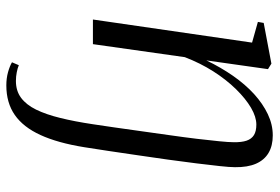

<svg xmlns="http://www.w3.org/2000/svg" viewBox="-148 -418 818 561"><g transform="rotate(90 260.5 -137.0)"><path d="M229 253Q208 253 190.2 248Q172.5 243 161.5 236.5L170 216.5Q178 220 190.5 222.5Q203 225 216 225Q245 225 265.2 210Q285.5 195 299.8 166Q314 137 324.2 95.2Q334.5 53.5 342.5 0Q346.5 -26.5 351.8 -63Q357 -99.5 362.8 -141Q368.5 -182.5 374.5 -224.2Q380.5 -266 385 -303.2Q389.5 -340.5 392.2 -368.8Q395 -397 395 -410.5Q395.5 -434.5 390.5 -449Q385.5 -463.5 374.2 -470.5Q363 -477.5 343.5 -477.5Q321 -477.5 294.5 -462Q268 -446.5 240.2 -418.2Q212.5 -390 188.2 -352Q164 -314 146.5 -268.5L108.5 0H36.5L104 -465L43.5 -482L46.5 -499L165.5 -521.5L181.5 -511.5L156 -331.5Q176.5 -374 201.2 -409.5Q226 -445 254.2 -470.8Q282.5 -496.5 313 -511Q343.5 -525.5 375 -525.5Q405.5 -525.5 426.2 -513.2Q447 -501 457.8 -476.5Q468.5 -452 468 -415Q468 -400 464.8 -370.8Q461.5 -341.5 456.8 -302.2Q452 -263 445.8 -218.8Q439.5 -174.5 433 -130Q426.5 -85.5 420.5 -45.2Q414.5 -5 409.5 26Q397 103 374 153.2Q351 203.5 315.5 228.2Q280 253 229 253Z"/></g></svg>

Font: Merriweather 120pt Light
Style: Italic
Weight: 300
Italic angle: -7.8°
Version: Version 2.101